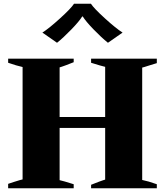

<svg xmlns="http://www.w3.org/2000/svg" viewBox="-20 -1017 891 1037"><path d="M288 -786 209 -841Q244 -863 304 -917.5Q364 -972 380 -997H471Q487 -972 547 -917.5Q607 -863 642 -841L563 -786Q528 -814 485.5 -858Q443 -902 427 -928H424Q408 -902 365.5 -858Q323 -814 288 -786ZM791 -665Q751 -652 748 -652V-45Q779 -39 827 -22V0H472V-19Q525 -40 535.5 -43Q546 -46 548 -47V-326H302V-44Q321 -40 378 -22V0H24V-24Q44 -30 54 -34Q95 -47 102 -48V-655Q70 -662 24 -678V-700H378V-681Q325 -660 314.5 -657Q304 -654 302 -653V-385H548V-656Q529 -660 472 -678V-700H827V-676Q803 -668 791 -665Z"/></svg>

Font: Trirong Black
Style: Regular
Weight: 900
Designer: Katatrad Team
Foundry: CadsonDemak
Version: Version 1.001